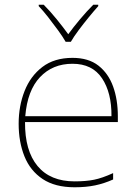

<svg xmlns="http://www.w3.org/2000/svg" viewBox="-20 -783 580 813"><path d="M287 -538Q355 -538 397 -505Q439 -472 459 -416.5Q479 -361 479 -291V-266H86Q85 -145 139 -80Q193 -15 296 -15Q344 -15 378.5 -22Q413 -29 459 -50V-23Q421 -6 382.5 2Q344 10 296 10Q213 10 160.5 -25Q108 -60 83.5 -121Q59 -182 59 -259Q59 -334 84 -397.5Q109 -461 159.5 -499.5Q210 -538 287 -538ZM287 -513Q203 -513 149.5 -456.5Q96 -400 87 -291H452Q453 -390 412 -451.5Q371 -513 287 -513ZM258 -606Q246 -627 226 -654.5Q206 -682 184.5 -709.5Q163 -737 144 -757V-763H165Q193 -735 220.5 -701Q248 -667 269 -638Q290 -667 318.5 -701Q347 -735 375 -763H396V-757Q378 -737 355.5 -709.5Q333 -682 312.5 -654.5Q292 -627 280 -606Z"/></svg>

Font: Noto Sans Thin
Style: Regular
Weight: 100
Designer: Monotype Design Team
Foundry: Monotype Imaging Inc.
Version: Version 2.007